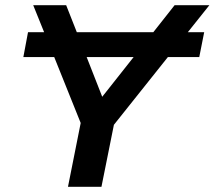

<svg xmlns="http://www.w3.org/2000/svg" viewBox="-20 -720 827 740"><path d="M242 0 291 -246 189 -500H70L88 -596H150L108 -700H235L276 -596H571L653 -700H787L704 -596H767L748 -500H627L419 -239L371 0ZM314 -500 374 -347 495 -500Z"/></svg>

Font: Montserrat Thin SemiBold
Style: Italic
Weight: 600
Italic angle: -11.3°
Version: Version 9.000